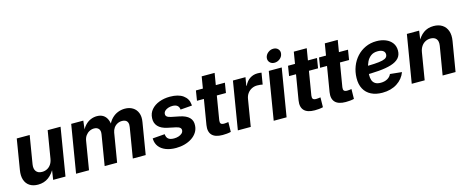

<svg xmlns="http://www.w3.org/2000/svg" viewBox="-39 -1421 5097 2094"><g transform="rotate(-15 2509.5 -374.0)"><path d="M200.7 7.8Q144.5 7.8 106.7 -16.6Q68.8 -41 53.2 -87.2Q37.6 -133.3 48.3 -197.3L104.5 -539.1H250.5L198.2 -223.1Q189.9 -172.4 211.2 -143.8Q232.4 -115.2 278.3 -115.2Q309.1 -115.2 334.7 -128.2Q360.4 -141.1 378.2 -166.7Q396 -192.4 402.3 -229.5L453.6 -539.1H599.1L510.3 0H371.1L391.6 -135.7H403.8Q370.6 -67.4 320.1 -29.8Q269.5 7.8 200.7 7.8Z M629.9 0 719.2 -539.1H856L839.8 -407.7L829.1 -412.1Q850.1 -461.4 879.2 -491.2Q908.2 -521 941.9 -534.4Q975.6 -547.9 1009.8 -547.9Q1051.3 -547.9 1079.8 -530.3Q1108.4 -512.7 1124 -478.8Q1139.6 -444.8 1141.6 -396L1126.5 -405.8Q1146.5 -455.1 1177.7 -486.6Q1209 -518.1 1247.1 -533Q1285.2 -547.9 1325.2 -547.9Q1377 -547.9 1414.3 -524.9Q1451.7 -502 1468.5 -459.5Q1485.4 -417 1475.1 -357.4L1416 0H1270.5L1326.7 -339.4Q1332 -370.6 1324.7 -389.9Q1317.4 -409.2 1301 -417.7Q1284.7 -426.3 1262.2 -426.3Q1232.4 -426.3 1208 -413.1Q1183.6 -399.9 1168 -377Q1152.3 -354 1147.5 -325.7L1093.3 0H952.6L1009.3 -343.3Q1016.1 -383.8 998.3 -405Q980.5 -426.3 945.8 -426.3Q918.5 -426.3 893.6 -413.3Q868.7 -400.4 851.3 -376.5Q834 -352.5 828.6 -319.3L775.9 0Z M1757.3 11.2Q1691.4 11.2 1642.8 -8.1Q1594.2 -27.3 1566.9 -62.7Q1539.6 -98.1 1537.1 -147.5Q1537.1 -149.4 1537.1 -151.6Q1537.1 -153.8 1537.1 -155.8L1674.8 -166.5Q1677.7 -129.4 1698.7 -112.3Q1719.7 -95.2 1763.2 -95.2Q1790 -95.2 1813.7 -102.8Q1837.4 -110.4 1852.8 -124.5Q1868.2 -138.7 1869.6 -158.2Q1871.1 -176.3 1857.7 -188.2Q1844.2 -200.2 1812.5 -207L1722.2 -226.1Q1652.3 -240.7 1618.2 -277.8Q1584 -314.9 1587.4 -370.6Q1589.8 -426.3 1624 -465.8Q1658.2 -505.4 1713.4 -526.1Q1768.6 -546.9 1834 -546.9Q1929.7 -546.9 1982.9 -508.1Q2036.1 -469.2 2041.5 -405.3Q2042 -401.9 2042.2 -398.4Q2042.5 -395 2042.5 -391.1L1911.6 -380.9Q1909.7 -410.2 1890.9 -426.3Q1872.1 -442.4 1834 -442.4Q1809.6 -442.4 1787.1 -434.8Q1764.6 -427.2 1749.8 -413.3Q1734.9 -399.4 1733.4 -379.4Q1731.9 -361.3 1744.4 -349.6Q1756.8 -337.9 1789.1 -330.6L1883.8 -311.5Q1955.1 -296.9 1989.3 -262.5Q2023.4 -228 2019.5 -173.8Q2017.6 -130.9 1995.8 -96.7Q1974.1 -62.5 1937.7 -38.3Q1901.4 -14.2 1855 -1.5Q1808.6 11.2 1757.3 11.2Z M2454.6 -539.1 2436.5 -427.2H2109.4L2127.4 -539.1ZM2228 -671.4H2374L2289.1 -159.7Q2285.2 -133.3 2294.7 -121.6Q2304.2 -109.9 2331.1 -109.9Q2340.3 -109.9 2356 -111.6Q2371.6 -113.3 2379.9 -114.7L2377.9 -3.9Q2355.5 1.5 2331.3 3.7Q2307.1 5.9 2284.2 5.9Q2201.2 5.9 2165 -32.5Q2128.9 -70.8 2140.6 -144.5Z M2456.5 0 2545.4 -539.1H2687L2671.4 -445.8H2676.3Q2699.2 -495.1 2737.5 -520.3Q2775.9 -545.4 2822.8 -545.4Q2834.5 -545.4 2846.9 -544.4Q2859.4 -543.5 2868.7 -541.5L2847.2 -412.6Q2837.4 -415.5 2819.3 -417.2Q2801.3 -418.9 2785.2 -418.9Q2752.9 -418.9 2724.6 -404.8Q2696.3 -390.6 2677.2 -364.7Q2658.2 -338.9 2652.3 -303.7L2602.1 0Z M2861.3 0 2950.2 -539.1H3096.2L3006.8 0ZM3034.7 -608.9Q3001 -608.9 2981.2 -630.9Q2961.4 -652.8 2966.3 -684.6Q2971.7 -716.3 2999 -738.3Q3026.4 -760.3 3059.6 -760.3Q3093.8 -760.3 3113.5 -738.3Q3133.3 -716.3 3127.9 -684.6Q3123 -652.8 3095.7 -630.9Q3068.4 -608.9 3034.7 -608.9Z M3494.6 -539.1 3476.6 -427.2H3149.4L3167.5 -539.1ZM3268.1 -671.4H3414.1L3329.1 -159.7Q3325.2 -133.3 3334.7 -121.6Q3344.2 -109.9 3371.1 -109.9Q3380.4 -109.9 3396 -111.6Q3411.6 -113.3 3419.9 -114.7L3418 -3.9Q3395.5 1.5 3371.3 3.7Q3347.2 5.9 3324.2 5.9Q3241.2 5.9 3205.1 -32.5Q3168.9 -70.8 3180.7 -144.5Z M3844.7 -539.1 3826.7 -427.2H3499.5L3517.6 -539.1ZM3618.2 -671.4H3764.2L3679.2 -159.7Q3675.3 -133.3 3684.8 -121.6Q3694.3 -109.9 3721.2 -109.9Q3730.5 -109.9 3746.1 -111.6Q3761.7 -113.3 3770 -114.7L3768.1 -3.9Q3745.6 1.5 3721.4 3.7Q3697.3 5.9 3674.3 5.9Q3591.3 5.9 3555.2 -32.5Q3519 -70.8 3530.8 -144.5Z M4087.4 11.7Q4014.6 11.7 3961.7 -14.9Q3908.7 -41.5 3880.9 -92.5Q3853 -143.6 3854.5 -216.3Q3856 -285.2 3879.2 -345.2Q3902.3 -405.3 3944.1 -451.2Q3985.8 -497.1 4042.5 -522.9Q4099.1 -548.8 4166.5 -548.8Q4224.6 -548.8 4270.3 -530Q4315.9 -511.2 4342.3 -475.8Q4368.7 -440.4 4368.7 -390.1Q4368.7 -338.4 4338.9 -305.4Q4309.1 -272.5 4251 -254.4Q4192.9 -236.3 4108.2 -229.5Q4023.4 -222.7 3913.6 -222.7L3928.7 -312.5Q4022 -312.5 4081.5 -315.9Q4141.1 -319.3 4174.1 -327.4Q4207 -335.4 4220 -349.4Q4232.9 -363.3 4232.9 -383.8Q4232.9 -409.7 4211.4 -424.3Q4189.9 -439 4151.9 -439Q4104.5 -439 4074.2 -416Q4043.9 -393.1 4027.1 -357.9Q4010.3 -322.8 4003.2 -283.9Q3996.1 -245.1 3995.6 -212.9Q3994.6 -180.7 4003.4 -154.5Q4012.2 -128.4 4034.9 -113.3Q4057.6 -98.1 4098.1 -98.1Q4141.6 -98.1 4173.1 -116Q4204.6 -133.8 4217.8 -164.6L4350.1 -150.9Q4323.2 -77.6 4254.2 -33Q4185.1 11.7 4087.4 11.7Z M4616.2 -304.7 4565.9 0H4419.9L4509.3 -539.1H4647.9L4628.4 -403.3L4614.7 -408.2Q4647.9 -476.1 4696 -511.5Q4744.1 -546.9 4811 -546.9Q4869.1 -546.9 4908.7 -521.2Q4948.2 -495.6 4964.8 -448.5Q4981.4 -401.4 4970.7 -336.9L4914.6 0H4768.6L4822.3 -320.8Q4830.6 -372.1 4809.1 -398.2Q4787.6 -424.3 4744.1 -424.3Q4711.9 -424.3 4685.1 -409.9Q4658.2 -395.5 4640.4 -368.7Q4622.6 -341.8 4616.2 -304.7Z"/></g></svg>

Font: Inter 18pt
Style: Bold Italic
Weight: 700
Italic angle: -9.3988°
Designer: Rasmus Andersson
Foundry: rsms
Version: Version 4.001;git-66647c0bb